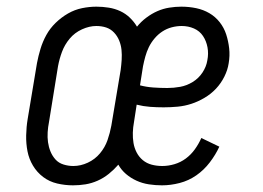

<svg xmlns="http://www.w3.org/2000/svg" viewBox="-20 -548 790 576"><path d="M199 8Q175 8 151.5 2.5Q128 -3 109.5 -17Q91 -31 79 -51Q67 -71 62.5 -94Q58 -117 58.5 -142Q59 -167 63 -191L91 -359Q95 -380 101.5 -401.5Q108 -423 119 -443Q130 -463 147 -479.5Q164 -496 184 -507.5Q204 -519 226 -523.5Q248 -528 269 -528Q288 -528 306.5 -525Q325 -522 341 -514.5Q357 -507 369.5 -495Q382 -483 391 -468Q403 -483 419 -495Q435 -507 452 -514.5Q469 -522 487.5 -525Q506 -528 524 -528Q547 -528 568.5 -523.5Q590 -519 608 -508.5Q626 -498 639 -481.5Q652 -465 658.5 -445Q665 -425 667.5 -403Q670 -381 666 -358Q663 -338 653 -318Q643 -298 628 -282Q613 -266 593.5 -254.5Q574 -243 554 -236.5Q534 -230 513 -228Q492 -226 471 -226Q450 -226 430 -227.5Q410 -229 390 -234L382 -182Q379 -166 378.5 -150Q378 -134 380.5 -119Q383 -104 390 -90.5Q397 -77 408.5 -67.5Q420 -58 435 -54Q450 -50 467 -50Q485 -50 503.5 -55.5Q522 -61 537.5 -72.5Q553 -84 564.5 -100Q576 -116 584 -134L638 -108Q627 -84 609.5 -61Q592 -38 569 -22Q546 -6 519 1Q492 8 466 8Q446 8 426.5 5Q407 2 389.5 -6Q372 -14 358 -26Q344 -38 335 -54Q322 -39 306.5 -26.5Q291 -14 273 -6Q255 2 236.5 5Q218 8 199 8ZM482 -284Q501 -284 520.5 -287.5Q540 -291 558 -302Q576 -313 587.5 -330.5Q599 -348 602 -367Q606 -387 602.5 -406Q599 -425 589 -440Q579 -455 562 -462.5Q545 -470 525 -470Q510 -470 495 -466Q480 -462 467 -453.5Q454 -445 443.5 -432.5Q433 -420 426.5 -406.5Q420 -393 416 -378.5Q412 -364 409 -349L400 -292Q419 -287 440 -285.5Q461 -284 482 -284ZM200 -50Q222 -50 243.5 -60Q265 -70 280 -88Q295 -106 302.5 -127.5Q310 -149 314 -171L342 -338Q344 -353 345 -368.5Q346 -384 344.5 -398.5Q343 -413 337.5 -426.5Q332 -440 322 -450.5Q312 -461 298.5 -465.5Q285 -470 269 -470Q248 -470 226 -460Q204 -450 189 -432Q174 -414 166 -392.5Q158 -371 154 -349L127 -182Q124 -167 123 -151.5Q122 -136 124 -121.5Q126 -107 131.5 -93.5Q137 -80 146.5 -69.5Q156 -59 170.5 -54.5Q185 -50 200 -50Z"/></svg>

Font: Iosevka Etoile Light
Style: Italic
Weight: 300
Italic angle: -9°
Designer: Belleve Invis
Foundry: Belleve Invis
Version: Version 22.1.2; ttfautohint (v1.8.4)